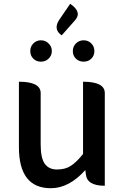

<svg xmlns="http://www.w3.org/2000/svg" viewBox="-20 -982 660 1015"><path d="M249 13Q80 13 80 -204V-550Q195 -550 195 -490V-218Q195 -148 216 -117Q238 -86 281 -86Q325 -86 354 -105Q384 -124 419 -168V-550Q534 -550 534 -490V0Q440 0 434 -60L431 -83Q345 13 249 13ZM237 -672Q221 -656 196 -656Q172 -656 156 -672Q140 -688 140 -712Q140 -736 156 -752Q172 -769 196 -769Q221 -769 237 -752Q254 -736 254 -712Q254 -688 237 -672ZM306 -795Q260 -827 293 -877L351 -962Q416 -918 376 -874ZM422 -656Q398 -656 381 -672Q365 -688 365 -712Q365 -736 381 -752Q398 -769 422 -769Q447 -769 463 -752Q479 -736 479 -712Q479 -688 463 -672Q447 -656 422 -656Z"/></svg>

Font: Swei Half Moon CJK TC
Style: Medium
Weight: 500
Version: Version 2.125